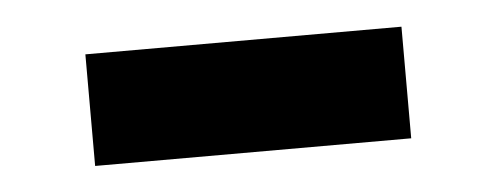

<svg xmlns="http://www.w3.org/2000/svg" viewBox="-26 -398 517 200"><g transform="rotate(-5 232.5 -297.5)"><path d="M397.9 -356V-239.3H67.4V-356Z"/></g></svg>

Font: Inter 16pt
Style: Bold
Weight: 700
Version: Version 4.001;git-66647c0bb